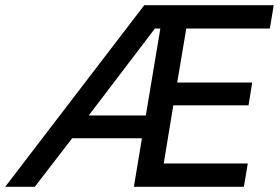

<svg xmlns="http://www.w3.org/2000/svg" viewBox="-53 -720 1080 740"><path d="M-33 0 503 -700H1002L987 -610H665L630 -402H919L905 -314H615L578 -90H902L887 0H463L494 -187H225L81 0ZM289 -275H509L565 -610H544Z"/></svg>

Font: Figtree Medium
Style: Italic
Weight: 500
Italic angle: -9.5°
Foundry: Erik Kennedy
Version: Version 2.001; ttfautohint (v1.8.4.7-5d5b);gftools[0.9.27]